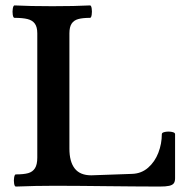

<svg xmlns="http://www.w3.org/2000/svg" viewBox="-20 -686 698 709"><path d="M38.3 -42Q67.4 -42 84 -46.6Q100.6 -51.3 109.1 -64.7Q117.7 -78.2 117.7 -104V-563Q117.7 -586.3 108.6 -598.8Q99.5 -611.2 81.7 -615.6Q63.9 -620.1 33.7 -620.1Q28.8 -620.1 27.1 -631.6Q25.4 -643.1 27.3 -654.5Q29.3 -666 33.7 -666Q89.4 -663.1 173.4 -663.1Q256.8 -663.1 312.5 -666Q316.9 -666 318.6 -654.5Q320.3 -643.1 318.6 -631.6Q316.9 -620.1 312.5 -620.1Q285.2 -620.1 269 -615.6Q252.9 -611.2 244.6 -598.8Q236.3 -586.3 236.3 -563V-137.2Q236.3 -88.9 256 -63.7Q275.7 -38.6 316.9 -38.6L467.3 -43.9Q502 -44.9 526.9 -66.7Q551.8 -88.4 564.7 -121.8Q577.6 -155.3 577.6 -190.9Q577.6 -196.7 589.8 -198.9Q602.1 -201.2 614.3 -198.9Q626.5 -196.7 626.5 -190.9V-27.8Q626.5 -15.2 621.5 -8.8Q616.6 -2.5 604.6 0.2Q592.6 2.9 569.3 2.9Q521.5 2.9 473.1 2.4Q424.8 2 376.5 1.5Q328.1 1 280 0.5Q231.9 0 183.6 0Q111.3 0 38.6 2.9Q33.9 2.9 32.1 -8.3Q30.3 -19.5 32.2 -30.8Q34.2 -42 38.3 -42Z"/></svg>

Font: Junicode Two Beta VF
Style: Regular
Weight: 400
Designer: Peter S. Baker
Foundry: Briery Creek Software
Version: Version 1.031 beta; ttfautohint (v1.8.1.43-b0c9)